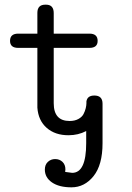

<svg xmlns="http://www.w3.org/2000/svg" viewBox="-20 -574 565 822"><path d="M23 -399Q23 -430 58 -430H140V-519Q140 -554 174 -554Q174 -554 177 -554Q210 -554 210 -518V-430H363Q398 -430 398 -399Q398 -369 363 -369H210V-132Q210 -56 278 -56Q300 -56 315.5 -64.5Q331 -73 337.5 -85.5Q344 -98 347 -110.5Q350 -123 350 -132V-140Q354 -165 384 -165Q419 -165 419 -130V39Q419 132 380.5 180Q342 228 286 228Q233 228 202.5 207Q172 186 172 152Q172 131 185 119Q198 107 216 107Q235 107 247.5 119Q260 131 260 151Q260 158 259 162Q285 166 289 166Q349 166 349 39V-13Q315 5 273 5Q216 5 180 -26.5Q144 -58 140 -113V-369H58Q23 -369 23 -399Z"/></svg>

Font: CMU Typewriter Text
Style: Regular
Weight: 500
Monospace: yes
Version: Version 0.7.0